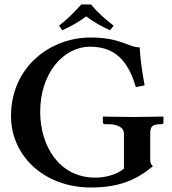

<svg xmlns="http://www.w3.org/2000/svg" viewBox="-20 -825 767 855"><path d="M649 -229C649 -256 653 -272 694 -272H700C705 -272 708 -275 708 -281V-304L706 -306C706 -306 612 -304 576 -304C537 -304 440 -306 440 -306L438 -304V-281C438 -275 442 -272 446 -272H460C500 -272 532 -260 532 -229V-74C498 -46 447 -34 404 -34C243 -34 159 -176 159 -327C159 -498 261 -617 382 -617C509 -617 557 -531 585 -437L624 -445C614 -500 605 -556 602 -614C551 -614 518 -658 383 -658C205 -658 29 -528 29 -308C29 -134 173 10 386 10C512 10 591 -26 661 -85C653 -92 649 -99 649 -114ZM385 -805H342C311 -771 280 -739 243 -711L257 -690C295 -707 327 -725 364 -752C397 -727 431 -708 470 -690L486 -711C450 -738 415 -769 385 -805Z"/></svg>

Font: Libertinus Serif Semibold
Style: Regular
Weight: 600
Designer: Philipp H. Poll, Khaled Hosny
Foundry: Caleb Maclennan
Version: Version 7.050;RELEASE